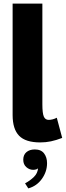

<svg xmlns="http://www.w3.org/2000/svg" viewBox="-20 -770 365 1065"><path d="M325 -5Q291 8 262.5 14Q234 20 203 20Q122 20 86 -17Q50 -54 50 -132V-750H215V-192Q215 -142 223 -123.5Q231 -105 250 -105Q260 -105 272 -108Q284 -111 295 -117ZM119 247Q147 232 168 211.5Q189 191 191 163Q189 167 181 169.5Q173 172 164 172Q143 172 126 157Q109 142 109 116Q109 89 126.5 74Q144 59 173 59Q208 59 224.5 81Q241 103 241 135Q241 182 212.5 222Q184 262 137 275Z"/></svg>

Font: Moderustic
Style: Bold
Weight: 700
Designer: Tural Alisoy
Foundry: TAFT Foundry
Version: Version 2.120